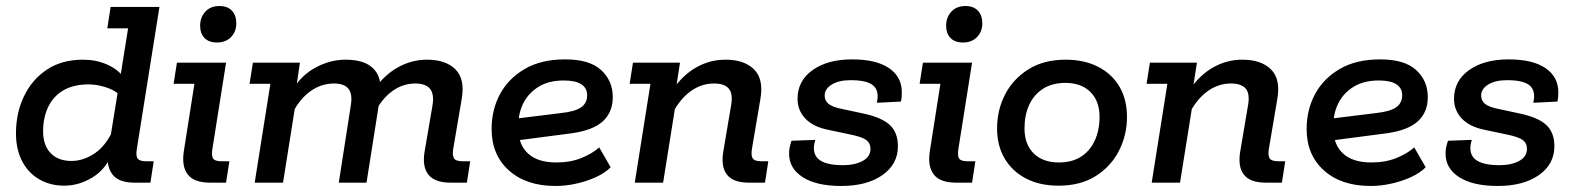

<svg xmlns="http://www.w3.org/2000/svg" viewBox="-20 -606 5219 637"><path d="M193 10Q146 10 109.5 -11.5Q73 -33 53 -72Q33 -111 33 -164Q33 -231 59.5 -286.5Q86 -342 135.5 -375Q185 -408 256 -408Q298 -408 334 -392.5Q370 -377 389 -351L377 -337L405 -512H336L347 -583H509L434 -112Q430 -88 437 -79.5Q444 -71 464 -71H490L479 0H426Q373 0 352.5 -28Q332 -56 339 -100L342 -121L353 -99Q332 -45 287 -17.5Q242 10 193 10ZM217 -72Q257 -72 294.5 -97.5Q332 -123 355 -175L345 -142L373 -315L374 -294Q356 -309 328 -317.5Q300 -326 274 -326Q225 -326 191.5 -307Q158 -288 140.5 -252.5Q123 -217 123 -170Q123 -124 148 -98Q173 -72 217 -72Z M677 0Q624 0 603 -27Q582 -54 590 -105L625 -328H556L567 -398H730L685 -114Q681 -91 686.5 -81Q692 -71 715 -71H741L730 0ZM700 -465Q673 -465 658.5 -480Q644 -495 644 -521Q644 -548 661 -567Q678 -586 708 -586Q735 -586 749.5 -570.5Q764 -555 764 -529Q764 -501 746.5 -483Q729 -465 700 -465Z M825 0 877 -328H808L819 -398H975L958 -281L950 -307Q980 -357 1028 -382.5Q1076 -408 1126 -408Q1183 -408 1212 -384.5Q1241 -361 1242 -320L1220 -307Q1254 -357 1300 -382.5Q1346 -408 1396 -408Q1459 -408 1491 -376Q1523 -344 1512 -279L1484 -114Q1480 -91 1486 -81Q1492 -71 1515 -71H1540L1529 0H1475Q1422 0 1401 -27Q1380 -54 1389 -105L1415 -257Q1421 -294 1406.5 -311.5Q1392 -329 1358 -329Q1316 -329 1280.5 -303Q1245 -277 1219 -225L1241 -285L1196 0H1104L1144 -257Q1150 -294 1136 -311.5Q1122 -329 1088 -329Q1047 -329 1011.5 -304.5Q976 -280 951 -232L964 -283L919 0Z M1823 11Q1726 11 1668.5 -40.5Q1611 -92 1611 -178Q1611 -242 1639 -294Q1667 -346 1721.5 -377.5Q1776 -409 1855 -409Q1936 -409 1974.5 -373.5Q2013 -338 2013 -284Q2013 -234 1980.5 -204Q1948 -174 1878 -164L1664 -136V-209L1842 -231Q1888 -236 1908 -250Q1928 -264 1928 -290Q1928 -314 1908.5 -326.5Q1889 -339 1851 -339Q1801 -339 1767.5 -318.5Q1734 -298 1717 -265Q1700 -232 1700 -193V-178Q1700 -126 1732 -96.5Q1764 -67 1826 -67Q1873 -67 1909.5 -82Q1946 -97 1968 -117L2006 -51Q1987 -32 1957.5 -18.5Q1928 -5 1893 3Q1858 11 1823 11Z M2086 0 2138 -328H2069L2080 -398H2236L2218 -281L2211 -307Q2245 -357 2290 -382.5Q2335 -408 2387 -408Q2449 -408 2481.5 -376Q2514 -344 2503 -279L2475 -114Q2471 -91 2477 -81Q2483 -71 2506 -71H2529L2518 0H2465Q2412 0 2391.5 -27Q2371 -54 2380 -105L2406 -259Q2412 -296 2397.5 -312.5Q2383 -329 2349 -329Q2308 -329 2273 -304.5Q2238 -280 2212 -232L2226 -288L2180 0Z M2771 11Q2689 11 2643.5 -18Q2598 -47 2598 -96Q2598 -108 2600 -117.5Q2602 -127 2606 -139L2685 -142Q2672 -100 2694.5 -79Q2717 -58 2777 -58Q2816 -58 2842 -72Q2868 -86 2868 -112Q2868 -131 2854 -141.5Q2840 -152 2800 -160L2729 -175Q2678 -185 2652 -212.5Q2626 -240 2626 -278Q2626 -338 2676 -373.5Q2726 -409 2807 -409Q2887 -409 2929.5 -380Q2972 -351 2972 -300Q2972 -292 2971.5 -285Q2971 -278 2969 -269L2889 -265Q2898 -304 2877.5 -322Q2857 -340 2802 -340Q2763 -340 2739.5 -325.5Q2716 -311 2716 -289Q2716 -271 2730 -260.5Q2744 -250 2776 -244L2846 -229Q2906 -216 2932.5 -191Q2959 -166 2959 -121Q2959 -61 2907.5 -25Q2856 11 2771 11Z M3152 0Q3099 0 3078 -27Q3057 -54 3065 -105L3100 -328H3031L3042 -398H3205L3160 -114Q3156 -91 3161.5 -81Q3167 -71 3190 -71H3216L3205 0ZM3175 -465Q3148 -465 3133.5 -480Q3119 -495 3119 -521Q3119 -548 3136 -567Q3153 -586 3183 -586Q3210 -586 3224.5 -570.5Q3239 -555 3239 -529Q3239 -501 3221.5 -483Q3204 -465 3175 -465Z M3492 10Q3430 10 3384.5 -13.5Q3339 -37 3313.5 -79.5Q3288 -122 3288 -180Q3288 -241 3314.5 -292.5Q3341 -344 3392 -376Q3443 -408 3516 -408Q3577 -408 3623 -384.5Q3669 -361 3694 -318.5Q3719 -276 3719 -218Q3719 -158 3692.5 -106Q3666 -54 3615.5 -22Q3565 10 3492 10ZM3493 -67Q3537 -67 3567 -86.5Q3597 -106 3612.5 -140.5Q3628 -175 3628 -218Q3628 -271 3597.5 -301Q3567 -331 3515 -331Q3471 -331 3440.5 -311.5Q3410 -292 3394.5 -258Q3379 -224 3379 -180Q3379 -127 3409.5 -97Q3440 -67 3493 -67Z M3801 0 3853 -328H3784L3795 -398H3951L3933 -281L3926 -307Q3960 -357 4005 -382.5Q4050 -408 4102 -408Q4164 -408 4196.5 -376Q4229 -344 4218 -279L4190 -114Q4186 -91 4192 -81Q4198 -71 4221 -71H4244L4233 0H4180Q4127 0 4106.5 -27Q4086 -54 4095 -105L4121 -259Q4127 -296 4112.5 -312.5Q4098 -329 4064 -329Q4023 -329 3988 -304.5Q3953 -280 3927 -232L3941 -288L3895 0Z M4527 11Q4430 11 4372.5 -40.5Q4315 -92 4315 -178Q4315 -242 4343 -294Q4371 -346 4425.5 -377.5Q4480 -409 4559 -409Q4640 -409 4678.5 -373.5Q4717 -338 4717 -284Q4717 -234 4684.5 -204Q4652 -174 4582 -164L4368 -136V-209L4546 -231Q4592 -236 4612 -250Q4632 -264 4632 -290Q4632 -314 4612.5 -326.5Q4593 -339 4555 -339Q4505 -339 4471.5 -318.5Q4438 -298 4421 -265Q4404 -232 4404 -193V-178Q4404 -126 4436 -96.5Q4468 -67 4530 -67Q4577 -67 4613.5 -82Q4650 -97 4672 -117L4710 -51Q4691 -32 4661.5 -18.5Q4632 -5 4597 3Q4562 11 4527 11Z M4949 11Q4867 11 4821.5 -18Q4776 -47 4776 -96Q4776 -108 4778 -117.5Q4780 -127 4784 -139L4863 -142Q4850 -100 4872.5 -79Q4895 -58 4955 -58Q4994 -58 5020 -72Q5046 -86 5046 -112Q5046 -131 5032 -141.5Q5018 -152 4978 -160L4907 -175Q4856 -185 4830 -212.5Q4804 -240 4804 -278Q4804 -338 4854 -373.5Q4904 -409 4985 -409Q5065 -409 5107.5 -380Q5150 -351 5150 -300Q5150 -292 5149.5 -285Q5149 -278 5147 -269L5067 -265Q5076 -304 5055.5 -322Q5035 -340 4980 -340Q4941 -340 4917.5 -325.5Q4894 -311 4894 -289Q4894 -271 4908 -260.5Q4922 -250 4954 -244L5024 -229Q5084 -216 5110.5 -191Q5137 -166 5137 -121Q5137 -61 5085.5 -25Q5034 11 4949 11Z"/></svg>

Font: Rokkitt Medium
Style: Italic
Weight: 500
Italic angle: -9°
Designer: Vernon Adams
Foundry: Vernon Adams
Version: Version 3.103